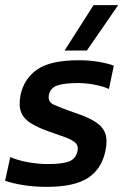

<svg xmlns="http://www.w3.org/2000/svg" viewBox="-20 -719 505 749"><path d="M232 -522 345 -699H441L319 -522ZM162 10Q113 10 70 3Q27 -4 0 -14L20 -106Q51 -93 90.5 -86Q130 -79 167 -79Q223 -79 249 -89Q275 -99 282 -128Q287 -149 275 -161Q263 -173 236 -183Q209 -193 168 -207Q129 -221 101.5 -237.5Q74 -254 63 -280Q52 -306 60 -348Q74 -413 126 -448.5Q178 -484 287 -484Q328 -484 363.5 -478Q399 -472 424 -463L405 -372Q380 -383 347 -389Q314 -395 285 -395Q233 -395 205 -386Q177 -377 171 -350Q165 -322 190 -310.5Q215 -299 272 -279Q324 -262 353 -243Q382 -224 391 -197.5Q400 -171 391 -129Q376 -59 322.5 -24.5Q269 10 162 10Z"/></svg>

Font: Kanit
Style: Italic
Weight: 400
Italic angle: -12°
Designer: Katatrad Team
Foundry: CadsonDemak
Version: Version 2.000; ttfautohint (v1.8.3)